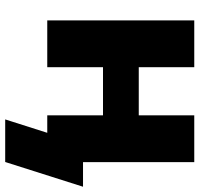

<svg xmlns="http://www.w3.org/2000/svg" viewBox="-34 -552 742 713"><g transform="rotate(90 336.5 -195.0)"><path d="M229 -545.9V-339.8H407.7V-545.9H581.5V0H407.7V-207H229V0H55.2V-545.9ZM422.9 156.2 472.7 0H429.2V-132.8H672.9L581.1 156.2Z"/></g></svg>

Font: Inter Extra Bold
Style: Regular
Weight: 800
Designer: Rasmus Andersson
Foundry: rsms
Version: Version 4.000;git-3c8e0fc